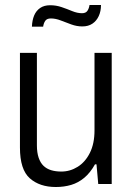

<svg xmlns="http://www.w3.org/2000/svg" viewBox="-20 -738 533 770"><path d="M204 12Q139 12 99.5 -23Q60 -58 60 -146V-526H128V-155Q128 -126 135 -105.5Q142 -85 154.5 -73Q167 -61 185 -55.5Q203 -50 226 -50Q261 -50 291.5 -69Q322 -88 340.5 -125Q359 -162 359 -215V-526H428V0H374L367 -79H361Q342 -45 318 -25Q294 -5 265.5 3.5Q237 12 204 12ZM108 -631Q109 -657 117 -676Q125 -695 141 -706Q157 -717 181 -717Q205 -717 227 -709.5Q249 -702 269.5 -693.5Q290 -685 309 -685Q324 -685 330.5 -694.5Q337 -704 339 -718H385Q385 -693 376 -673.5Q367 -654 350.5 -643Q334 -632 310 -632Q288 -632 266 -640Q244 -648 223.5 -656Q203 -664 184 -664Q168 -664 161.5 -654.5Q155 -645 153 -631Z"/></svg>

Font: Archivo SemiCondensed Light
Style: Regular
Weight: 300
Width: 4
Designer: Hector Gatti
Foundry: Omnibus-Type
Version: Version 2.001